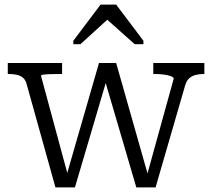

<svg xmlns="http://www.w3.org/2000/svg" viewBox="-20 -812 926 838"><path d="M451 -482 433 -478 575 6H659L788 -439Q794 -459 805 -469.5Q816 -480 832.5 -484.5Q849 -489 868 -489H872V-537H649V-489H654Q677 -489 695.5 -486.5Q714 -484 726 -479.5Q738 -475 738 -468L619 -38L631 -30L487 -537H412L268 -38L281 -30L159 -481Q159 -485 171 -486.5Q183 -488 203 -488.5Q223 -489 246 -489H251V-537H14V-489H18Q38 -489 53.5 -485.5Q69 -482 80 -473Q91 -464 96 -446L222 6H307ZM487 -792H419L300 -634V-619H331L478 -753L420 -751L568 -619H606V-634Z"/></svg>

Font: Roboto Serif 20pt Light
Style: Regular
Weight: 300
Version: Version 1.008